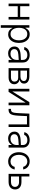

<svg xmlns="http://www.w3.org/2000/svg" viewBox="2040 -2618 777 4897"><g transform="rotate(90 2428.5 -169.5)"><path d="M138.7 -295.9H412.1V-530.3H478.5V0H412.1V-233.4H138.7V0H71.3V-530.3H138.7Z M622.1 -530.3H686.5V-431.6H694.3Q715.8 -476.6 753.2 -507.3Q790.5 -538.1 855.5 -538.1Q920.4 -538.1 970.2 -503.9Q1020 -469.7 1047.6 -407.5Q1075.2 -345.2 1075.2 -263.7Q1075.2 -182.1 1047.6 -119.9Q1020 -57.6 970.5 -23.4Q920.9 10.7 856.4 10.7Q744.1 10.7 694.3 -95.7H689.5V199.2H622.1ZM847.7 -48.8Q897.9 -48.8 934.3 -77.1Q970.7 -105.5 989.7 -154.5Q1008.8 -203.6 1008.8 -264.6Q1008.8 -325.7 990 -373.8Q971.2 -421.9 934.8 -449.7Q898.4 -477.5 847.7 -477.5Q797.4 -477.5 761.5 -450.7Q725.6 -423.8 707 -375.7Q688.5 -327.6 688.5 -264.6Q688.5 -201.2 707.3 -152.3Q726.1 -103.5 762 -76.2Q797.9 -48.8 847.7 -48.8Z M1361.3 -305.7Q1395.5 -308.1 1437.3 -310.3Q1479 -312.5 1507.8 -314V-364.3Q1507.8 -418 1474.4 -448.2Q1440.9 -478.5 1378.9 -478.5Q1327.6 -478.5 1293.7 -456.8Q1259.8 -435.1 1250 -398.4H1180.7Q1186 -439.9 1213.1 -471.7Q1240.2 -503.4 1284.2 -520.8Q1328.1 -538.1 1382.8 -538.1Q1428.7 -538.1 1471.9 -522.2Q1515.1 -506.3 1544.7 -466.3Q1574.2 -426.3 1574.2 -358.4V0H1507.8V-82H1503.9Q1485.4 -43 1443.8 -15.6Q1402.3 11.7 1340.8 11.7Q1292 11.7 1252.2 -7.3Q1212.4 -26.4 1189.2 -62.5Q1166 -98.6 1166 -148.4Q1166 -224.1 1219 -261.2Q1272 -298.3 1361.3 -305.7ZM1350.6 -47.9Q1397.9 -47.9 1433.6 -68.6Q1469.2 -89.4 1488.5 -124.5Q1507.8 -159.7 1507.8 -202.1V-258.8L1371.1 -249Q1301.3 -244.1 1266.8 -217.8Q1232.4 -191.4 1232.4 -145.5Q1232.4 -99.6 1265.1 -73.7Q1297.9 -47.9 1350.6 -47.9Z M1717.8 -530.3H1928.7Q1984.9 -530.3 2026.4 -513.7Q2067.9 -497.1 2090.1 -466.3Q2112.3 -435.5 2112.3 -394.5Q2112.3 -348.6 2085.4 -319.6Q2058.6 -290.5 2010.7 -279.3Q2043 -273.9 2069.8 -256.6Q2096.7 -239.3 2112.8 -210.4Q2128.9 -181.6 2128.9 -143.6Q2128.9 -102.1 2108.2 -69.6Q2087.4 -37.1 2049.1 -18.6Q2010.7 0 1960 0H1717.8ZM2061.5 -149.4Q2061.5 -192.9 2035.2 -219Q2008.8 -245.1 1964.8 -245.1H1781.2V-60.5H1960Q2006.8 -60.5 2034.2 -84.7Q2061.5 -108.9 2061.5 -149.4ZM2045.9 -389.6Q2045.9 -427.7 2014.9 -448.7Q1983.9 -469.7 1928.7 -469.7H1781.2V-302.7H1931.6Q1984.4 -302.7 2015.1 -326.2Q2045.9 -349.6 2045.9 -389.6Z M2585.9 -530.3H2664.1V0H2597.7V-435.5L2324.2 0H2245.1V-530.3H2312.5V-94.7Z M2756.8 -61.5H2773.4Q2810.5 -61.5 2828.9 -80.6Q2847.2 -99.6 2855 -145.3Q2862.8 -190.9 2867.2 -284.2L2877.9 -530.3H3218.8V0H3153.3V-468.8H2941.4L2931.6 -261.7Q2926.8 -167.5 2913.6 -112.3Q2900.4 -57.1 2869.1 -28.6Q2837.9 0 2780.3 0H2756.8Z M3532.2 -305.7Q3566.4 -308.1 3608.2 -310.3Q3649.9 -312.5 3678.7 -314V-364.3Q3678.7 -418 3645.3 -448.2Q3611.8 -478.5 3549.8 -478.5Q3498.5 -478.5 3464.6 -456.8Q3430.7 -435.1 3420.9 -398.4H3351.6Q3356.9 -439.9 3384 -471.7Q3411.1 -503.4 3455.1 -520.8Q3499 -538.1 3553.7 -538.1Q3599.6 -538.1 3642.8 -522.2Q3686 -506.3 3715.6 -466.3Q3745.1 -426.3 3745.1 -358.4V0H3678.7V-82H3674.8Q3656.2 -43 3614.7 -15.6Q3573.2 11.7 3511.7 11.7Q3462.9 11.7 3423.1 -7.3Q3383.3 -26.4 3360.1 -62.5Q3336.9 -98.6 3336.9 -148.4Q3336.9 -224.1 3389.9 -261.2Q3442.9 -298.3 3532.2 -305.7ZM3521.5 -47.9Q3568.8 -47.9 3604.5 -68.6Q3640.1 -89.4 3659.4 -124.5Q3678.7 -159.7 3678.7 -202.1V-258.8L3542 -249Q3472.2 -244.1 3437.7 -217.8Q3403.3 -191.4 3403.3 -145.5Q3403.3 -99.6 3436 -73.7Q3468.8 -47.9 3521.5 -47.9Z M3862.3 -262.7Q3862.3 -342.3 3891.8 -404.8Q3921.4 -467.3 3974.9 -502.7Q4028.3 -538.1 4097.7 -538.1Q4150.9 -538.1 4194.8 -517.1Q4238.8 -496.1 4266.8 -458.5Q4294.9 -420.9 4301.8 -372.1H4235.4Q4229 -401.4 4210.4 -425.3Q4191.9 -449.2 4163.3 -463.4Q4134.8 -477.5 4098.6 -477.5Q4048.8 -477.5 4010.3 -450.7Q3971.7 -423.8 3950.2 -375.5Q3928.7 -327.1 3928.7 -264.6Q3928.7 -201.7 3950 -152.6Q3971.2 -103.5 4009.5 -76.2Q4047.9 -48.8 4098.6 -48.8Q4149.9 -48.8 4187.3 -77.6Q4224.6 -106.4 4235.4 -155.3H4302.7Q4295.4 -107.4 4268.1 -69.6Q4240.7 -31.7 4197 -10.5Q4153.3 10.7 4098.6 10.7Q4027.8 10.7 3974.1 -24.4Q3920.4 -59.6 3891.4 -121.6Q3862.3 -183.6 3862.3 -262.7Z M4812.5 -166Q4812.5 -116.7 4790.3 -79.1Q4768.1 -41.5 4725.6 -20.8Q4683.1 0 4624 0H4414.1V-530.3H4481.4V-328.1H4624Q4683.6 -328.1 4725.8 -308.3Q4768.1 -288.6 4790.3 -252.2Q4812.5 -215.8 4812.5 -166ZM4624 -61.5Q4679.2 -61.5 4712.6 -88.6Q4746.1 -115.7 4746.1 -163.1Q4746.1 -211.4 4712.6 -239Q4679.2 -266.6 4624 -266.6H4481.4V-61.5Z"/></g></svg>

Font: Pretendard JP Light
Style: Regular
Weight: 300
Designer: Base glyphs from Inter by Rasmus Andersson; Hangeul glyphs from Noto Sans CJK(Source Han Sans) by Jang Soo-young and Kan
Foundry: Kil Hyung-jin
Version: Version 1.309